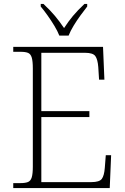

<svg xmlns="http://www.w3.org/2000/svg" viewBox="-20 -951 633 971"><path d="M47 0V-25H84Q108 -25 121.5 -30.5Q135 -36 140.5 -54Q146 -72 146 -108V-605Q146 -642 140.5 -660Q135 -678 122 -683.5Q109 -689 84 -689H47V-714H501L508 -548H481L477 -612Q474 -651 462 -667.5Q450 -684 410 -684H189V-389H432V-359H189V-30H442Q483 -30 495 -46.5Q507 -63 510 -102L515 -166H542L535 0ZM280 -771Q271 -794 255 -820.5Q239 -847 220.5 -873Q202 -899 186 -918V-931H200Q235 -898 258 -870.5Q281 -843 304 -809Q326 -843 349 -870.5Q372 -898 407 -931H421V-918Q406 -899 387 -873Q368 -847 352 -820.5Q336 -794 327 -771Z"/></svg>

Font: Noto Serif ExtraLight
Style: Regular
Weight: 200
Designer: Monotype Design Team
Foundry: Monotype Imaging Inc.
Version: Version 2.015; ttfautohint (v1.8.4.7-5d5b)